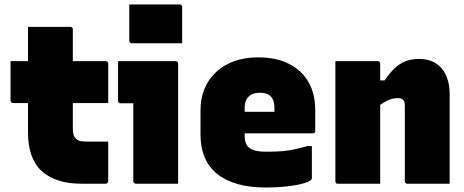

<svg xmlns="http://www.w3.org/2000/svg" viewBox="-20 -820 2070 857"><path d="M27 -547H452Q457 -547 460 -544Q463 -541 463 -536Q463 -513 463 -480.5Q463 -448 463 -415.5Q463 -383 463 -360H38Q36 -360 34 -361Q32 -362 30.5 -363.5Q29 -365 28 -367Q27 -369 27 -371Q27 -394 27 -426.5Q27 -459 27 -491.5Q27 -524 27 -547ZM463 -188Q463 -144 463 -99.5Q463 -55 463 -11Q463 -7 460 -3.5Q457 0 452 0Q439 0 425 0Q411 0 397.5 0Q384 0 370 0Q356 0 343 0Q285 0 240.5 -14.5Q196 -29 165.5 -57Q135 -85 120 -128.5Q105 -172 105 -230Q105 -276 105 -321.5Q105 -367 105 -413Q105 -459 105 -504.5Q105 -550 105 -596Q105 -622 105 -648Q105 -674 105 -700Q152 -700 199.5 -700Q247 -700 294 -700Q297 -700 299.5 -698.5Q302 -697 303.5 -694.5Q305 -692 305 -689Q305 -633 305 -578Q305 -523 305 -467Q305 -411 305 -356Q305 -301 305 -245Q305 -229 308.5 -218Q312 -207 320 -200Q327 -193 338.5 -190.5Q350 -188 366 -188Q379 -188 392.5 -188Q406 -188 419 -188Q432 -188 445 -188Z M575 -11Q575 -40 575 -75Q575 -110 575 -147.5Q575 -185 575 -222.5Q575 -260 575 -294.5Q575 -329 575 -359H563Q558 -359 552.5 -359Q547 -359 541 -359Q535 -359 529.5 -359Q524 -359 518 -359Q514 -359 510.5 -362Q507 -365 507 -370Q507 -414 507 -458.5Q507 -503 507 -547Q531 -547 557.5 -547Q584 -547 611 -547Q638 -547 664.5 -547Q691 -547 716 -547Q741 -547 764 -547Q767 -547 769.5 -545.5Q772 -544 773.5 -541.5Q775 -539 775 -535Q775 -483 775 -426.5Q775 -370 775 -313.5Q775 -257 775 -201Q775 -145 775 -92Q775 -77 775 -61.5Q775 -46 775 -31Q775 -16 775 0Q727 0 680.5 0Q634 0 586 0Q582 0 578.5 -3.5Q575 -7 575 -11ZM557 -800Q578 -800 607.5 -800Q637 -800 669.5 -800Q702 -800 731.5 -800Q761 -800 782 -800Q787 -800 790 -797Q793 -794 793 -789V-627Q772 -627 742.5 -627Q713 -627 680.5 -627Q648 -627 618.5 -627Q589 -627 568 -627Q563 -627 560 -630Q557 -633 557 -638Z M1132 -564Q1213 -564 1270 -535Q1327 -506 1357 -453.5Q1387 -401 1387 -329V-235Q1387 -232 1385.5 -229.5Q1384 -227 1382 -226Q1380 -225 1376 -225H1145Q1130 -225 1115.5 -225Q1101 -225 1087 -225H1028V-321H1205Q1205 -325 1205 -327.5Q1205 -330 1205 -336Q1205 -355 1201 -368Q1197 -381 1189 -389Q1181 -398 1168.5 -402Q1156 -406 1139 -406Q1107 -406 1089.5 -388.5Q1072 -371 1072 -338V-217Q1072 -206 1073.5 -196Q1075 -186 1078.5 -178Q1082 -170 1088 -164Q1099 -153 1120.5 -147.5Q1142 -142 1183 -143Q1215 -143 1242.5 -145.5Q1270 -148 1297 -154Q1324 -160 1352 -168H1372Q1372 -132 1372 -96.5Q1372 -61 1372 -25Q1372 -23 1371 -21Q1370 -19 1368 -17Q1359 -8 1329 0Q1299 8 1256.5 12.5Q1214 17 1168 17Q1095 17 1040.5 1.5Q986 -14 949 -44Q912 -74 893.5 -118Q875 -162 875 -219V-328Q875 -380 892.5 -423Q910 -466 944 -498Q978 -530 1025.5 -547Q1073 -564 1132 -564Z M1987 0Q1939 0 1892.5 0Q1846 0 1798 0Q1795 0 1792.5 -1.5Q1790 -3 1788.5 -5Q1787 -7 1787 -11Q1787 -67 1787 -123.5Q1787 -180 1787 -236.5Q1787 -293 1787 -349Q1787 -366 1780 -374Q1773 -382 1756 -382Q1745 -382 1732.5 -379.5Q1720 -377 1707.5 -370.5Q1695 -364 1681.5 -355Q1668 -346 1655 -332V-461H1697Q1718 -493 1740.5 -514.5Q1763 -536 1790 -546.5Q1817 -557 1850 -557Q1882 -557 1907.5 -546.5Q1933 -536 1950.5 -516Q1968 -496 1977.5 -466.5Q1987 -437 1987 -399Q1987 -347 1987 -297Q1987 -247 1987 -197.5Q1987 -148 1987 -98Q1987 -74 1987 -49.5Q1987 -25 1987 0ZM1677 0Q1650 0 1616 0Q1582 0 1548 0Q1514 0 1488 0Q1485 0 1483 -0.5Q1481 -1 1479.5 -2.5Q1478 -4 1477.5 -6Q1477 -8 1477 -11Q1477 -66 1477 -120.5Q1477 -175 1477 -230Q1477 -285 1477 -339.5Q1477 -394 1477 -449Q1477 -476 1477 -501Q1477 -526 1477 -547Q1506 -547 1540.5 -547Q1575 -547 1608.5 -547Q1642 -547 1666 -547Q1670 -547 1672 -545.5Q1674 -544 1675.5 -541.5Q1677 -539 1677 -535Q1677 -447 1677 -357.5Q1677 -268 1677 -178.5Q1677 -89 1677 0Z"/></svg>

Font: Recursive Black
Style: Regular
Weight: 900
Version: Version 1.085